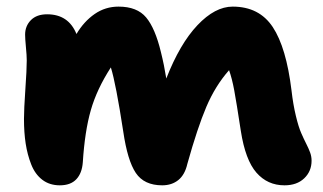

<svg xmlns="http://www.w3.org/2000/svg" viewBox="-20 -512 968 575"><path d="M159.2 43Q128.4 43 106.7 26.4Q85 9.8 73.5 -19.5Q62 -48.8 56.9 -82Q51.8 -115.2 51.8 -155.8Q51.8 -184.6 55.9 -243.9Q60.1 -303.2 60.1 -331.1Q60.1 -345.7 57.6 -371.1Q55.2 -396.5 55.2 -408.2Q55.2 -434.1 72.5 -451.7Q89.8 -469.2 121.1 -469.2Q185.1 -469.2 209 -410.2Q231.4 -447.8 263.4 -470Q295.4 -492.2 335 -492.2Q390.6 -492.2 417.7 -459.7Q444.8 -427.2 461.9 -356Q471.7 -316.9 478 -276.9Q518.6 -380.9 571.3 -436.5Q624 -492.2 676.8 -492.2Q756.3 -492.2 796.9 -430.9Q837.4 -369.6 853 -241.2Q857.9 -198.7 866 -165.3Q874 -131.8 882.1 -113.5Q890.1 -95.2 897.2 -81.3Q904.3 -67.4 908.7 -55.4Q913.1 -43.5 913.1 -30.8Q913.1 1 891.1 22Q869.1 43 832 43Q781.2 43 748 5.1Q714.8 -32.7 701.2 -120.1Q688 -206.5 681.4 -241.9Q674.8 -277.3 666 -301.8Q625 -255.4 598.1 -192.4Q571.3 -129.4 541 -21Q533.7 11.2 514.2 27.1Q494.6 43 465.8 43Q411.6 43 386.7 5.9Q361.8 -31.2 349.1 -118.2Q327.1 -261.7 312 -310.1Q270 -245.1 252 -182.1Q233.9 -119.1 228 -25.9Q225.6 6.8 208.5 24.9Q191.4 43 159.2 43Z"/></svg>

Font: Shantell Sans Bouncy
Style: Regular
Weight: 800
Designer: Stephen Nixon, Anya Danilova, Shantell Martin
Foundry: Arrow Type
Version: Version 1.006;[9816181b4]